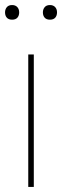

<svg xmlns="http://www.w3.org/2000/svg" viewBox="-42 -741 246 761"><path d="M70 0V-525H92V0ZM156 -663Q142 -663 135 -671Q128 -679 128 -692Q128 -704 135 -712.5Q142 -721 156 -721Q169 -721 176.5 -713Q184 -705 184 -692Q184 -679 177 -671Q170 -663 156 -663ZM6 -663Q-8 -663 -15 -671Q-22 -679 -22 -692Q-22 -704 -15 -712.5Q-8 -721 6 -721Q19 -721 26.5 -713Q34 -705 34 -692Q34 -679 27 -671Q20 -663 6 -663Z"/></svg>

Font: Lexend Deca Thin
Style: Regular
Weight: 250
Designer: Bonnie Shaver-Troup, Thomas Jockin
Foundry: Lexend
Version: Version 1.007